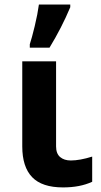

<svg xmlns="http://www.w3.org/2000/svg" viewBox="-20 -816 447 846"><path d="M227.1 -545.9V-170.9Q227.1 -139.2 244.9 -124Q262.7 -108.9 292 -108.9Q331.5 -108.9 386.2 -126V-15.1Q333 9.8 257.8 9.8Q165 9.8 121.6 -35.4Q78.1 -80.6 78.1 -170.9V-545.9ZM111.3 -621.1Q120.1 -647.5 133.1 -701.2Q146 -754.9 151.4 -795.9H289.6V-784.2Q251.5 -693.4 198.2 -606H111.3Z"/></svg>

Font: Zoram GWebM
Style: Bold
Weight: 700
Foundry: Ascender Corporation
Version: Version 1.000